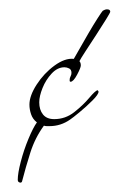

<svg xmlns="http://www.w3.org/2000/svg" viewBox="-20 -361 256 411"><path d="M25 30Q18 30 18 24Q18 10 24.5 -15Q31 -40 41 -64Q51 -88 59 -99Q50 -106 46.5 -116.5Q43 -127 43 -137Q43 -156 58.5 -180Q74 -204 96.5 -220.5Q119 -237 138 -235Q141 -240 150 -256Q159 -272 169.5 -290Q180 -308 189 -322Q198 -336 200 -338Q205 -341 209 -341Q216 -341 216 -336Q216 -334 207 -319.5Q198 -305 186 -286.5Q174 -268 163.5 -252Q153 -236 150 -230Q153 -227 153 -221Q153 -216 145 -201Q137 -186 131 -186Q129 -186 129 -189Q129 -194 131 -197.5Q133 -201 133 -205Q133 -212 128 -214.5Q123 -217 118 -217Q103 -217 90.5 -203.5Q78 -190 71 -172.5Q64 -155 64 -142Q64 -126 72 -116Q80 -106 96 -106Q120 -106 139 -121Q158 -136 171 -151.5Q184 -167 189 -168L191 -165Q191 -159 178 -146Q165 -133 150.5 -121Q136 -109 130 -105Q110 -91 86 -91Q83 -91 80 -91Q77 -91 74 -92Q55 -66 45 -34.5Q35 -3 27 28Z"/></svg>

Font: Qwitcher Grypen
Style: Regular
Weight: 400
Designer: Robert E. Leuschke
Foundry: Robert E. Leuschke
Version: Version 1.100; ttfautohint (v1.8.3)